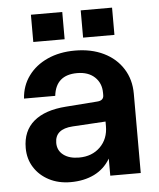

<svg xmlns="http://www.w3.org/2000/svg" viewBox="-50 -716 639 772"><g transform="rotate(-5 269.0 -330.0)"><path d="M304.5 -672.5H431V-562.5H304.5ZM103.5 -672.5H230V-562.5H103.5ZM488 -320V0H365V-69Q341 -28.5 299.8 -8.2Q258.5 12 204.5 12Q155.5 12 117.5 -7.8Q79.5 -27.5 57.8 -61.8Q36 -96 36 -140.5Q36 -209 81.2 -247.5Q126.5 -286 212 -292L338.5 -301.5Q365 -303 365 -325V-334.5Q365 -373.5 339 -398Q313 -422.5 268 -422.5Q182 -422.5 172.5 -339H46.5Q50 -391 78.8 -430.2Q107.5 -469.5 156 -491.5Q204.5 -513.5 267 -513.5Q333 -513.5 382.8 -489.2Q432.5 -465 460.2 -421.2Q488 -377.5 488 -320ZM160 -150Q160 -119.5 183.5 -101.5Q207 -83.5 246.5 -83.5Q299 -83.5 332 -116Q365 -148.5 365 -200.5V-218.5L231.5 -210.5Q160 -206 160 -150Z"/></g></svg>

Font: Overused Grotesk SemiBold
Style: Regular
Weight: 610
Version: Version 0.004